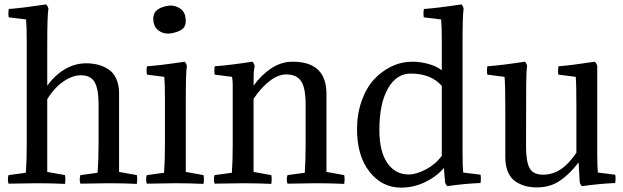

<svg xmlns="http://www.w3.org/2000/svg" viewBox="-20 -836 2847 877"><path d="M102.1 -648.9Q102.1 -714.8 99.1 -747.1L20 -756.8Q16.6 -772 20 -794.9Q80.6 -799.3 190.9 -815.9Q199.7 -805.7 201.2 -795.9Q195.8 -767.6 195.8 -633.8V-444.8Q230.5 -492.7 276.4 -519.8Q322.3 -546.9 374 -546.9Q402.3 -546.9 427 -540.5Q451.7 -534.2 474.4 -520Q497.1 -505.9 510.5 -477.5Q523.9 -449.2 523.9 -410.2V-50.8L605 -36.1Q608.4 -20 605 3.9Q542 1 477.1 1Q431.2 1 347.2 2.9Q341.3 -16.6 347.2 -36.1L425.8 -46.9Q430.2 -108.4 430.2 -173.8V-359.9Q430.2 -429.2 412.4 -460.7Q394.5 -492.2 349.1 -492.2Q311.5 -492.2 269.8 -463.9Q228 -435.5 195.8 -382.8V-50.8L276.9 -36.1Q280.3 -20 276.9 3.9Q213.9 1 148.9 1Q103 1 19 2.9Q13.2 -16.6 19 -36.1L98.1 -46.9Q102.1 -101.6 102.1 -173.8Z M828.6 -372.1V-50.8L909.7 -36.1Q913.1 -20 909.7 3.9Q846.7 1 780.8 1Q734.4 1 650.4 2.9Q644.5 -16.6 650.4 -36.1L729.5 -46.9Q733.4 -101.6 733.4 -173.8V-387.2Q733.4 -452.6 730.5 -484.9L651.4 -495.1Q647.9 -510.3 651.4 -533.2Q714.4 -537.6 823.7 -554.2Q832 -544.4 833.5 -534.2Q828.6 -508.3 828.6 -372.1ZM682.6 -729Q674.8 -765.1 691.4 -784.2Q704.1 -800.3 738.8 -808.1Q768.1 -815.4 793.7 -802.5Q819.3 -789.6 825.7 -764.2Q833.5 -727.1 818.8 -709Q804.7 -692.4 768.6 -685.1Q738.8 -677.7 714.1 -690.4Q689.5 -703.1 682.6 -729Z M1376 -356.9Q1376 -434.6 1355.5 -465.3Q1335 -496.1 1287.1 -496.1Q1251.5 -496.1 1212.6 -466.8Q1173.8 -437.5 1138.2 -384.8V-50.8L1219.2 -36.1Q1222.7 -20 1219.2 3.9Q1156.2 1 1090.3 1Q1043.9 1 960 2.9Q954.1 -16.6 960 -36.1L1039.1 -46.9Q1043 -101.6 1043 -173.8V-448.2Q1043 -467.8 1040 -484.9L960.9 -495.1Q957.5 -510.3 960.9 -533.2Q1023.9 -537.6 1133.3 -554.2Q1141.6 -544.4 1143.1 -534.2Q1139.6 -515.1 1138.9 -502.4Q1138.2 -489.7 1138.2 -444.8Q1174.3 -494.6 1220 -524.4Q1265.6 -554.2 1316.4 -554.2Q1471.2 -554.2 1471.2 -407.2V-50.8L1552.2 -36.1Q1555.7 -20 1552.2 3.9Q1489.3 1 1423.3 1Q1377 1 1293 2.9Q1287.1 -16.6 1293 -36.1L1372.1 -46.9Q1376 -101.6 1376 -173.8Z M2092.8 -142.1Q2092.8 -74.7 2095.7 -47.9L2174.8 -38.1Q2178.2 -22 2174.8 0Q2106.4 2.4 2022.9 14.2Q2015.1 6.3 2012.7 -4.9L2007.8 -68.8Q1972.7 -28.3 1920.9 -3.7Q1869.1 21 1812 21Q1724.6 21 1667.7 -51.8Q1610.8 -124.5 1610.8 -245.1Q1610.8 -315.4 1631.8 -374.8Q1652.8 -434.1 1688 -472.7Q1723.1 -511.2 1768.6 -532.7Q1814 -554.2 1863.8 -554.2Q1898.4 -554.2 1935.3 -544.4Q1972.2 -534.7 1998 -515.1V-648.9Q1998 -714.8 1995.1 -747.1L1916 -756.8Q1912.6 -772 1916 -794.9Q1978 -799.3 2087.9 -815.9Q2096.2 -806.2 2097.7 -795.9Q2092.8 -770 2092.8 -633.8ZM1856 -500Q1791 -500 1752 -431.6Q1712.9 -363.3 1712.9 -242.2Q1712.9 -143.1 1749.5 -91.1Q1786.1 -39.1 1845.7 -39.1Q1881.3 -39.1 1924.8 -61.8Q1968.3 -84.5 1998 -124V-443.8Q1948.7 -500 1856 -500Z M2708 -534.2V-142.1Q2708 -74.7 2710.9 -47.9L2790 -38.1Q2793.5 -22 2790 0Q2721.2 2.9 2637.7 14.2Q2630.4 6.8 2627.9 -4.9L2623 -94.2Q2581.5 -40 2536.9 -10Q2492.2 20 2432.1 20Q2403.8 20 2380.1 13.7Q2356.4 7.3 2334.7 -7.1Q2313 -21.5 2300.5 -49.6Q2288.1 -77.6 2288.1 -117.2V-338.9Q2288.1 -447.3 2284.7 -484.9L2206.1 -495.1Q2202.6 -510.3 2206.1 -533.2Q2268.1 -537.6 2377.9 -554.2Q2386.2 -544.4 2387.7 -534.2Q2384.3 -516.1 2383.5 -449.7Q2382.8 -383.3 2382.8 -167Q2382.8 -97.2 2399.2 -67.6Q2415.5 -38.1 2460.9 -38.1Q2503.9 -38.1 2540.8 -62.3Q2577.6 -86.4 2612.8 -138.2V-339.8Q2612.8 -452.6 2609.9 -484.9L2530.8 -495.1Q2527.3 -510.3 2530.8 -533.2Q2584 -537.1 2697.8 -554.2Q2706.5 -543.9 2708 -534.2Z"/></svg>

Font: Adamina
Style: Regular
Weight: 400
Designer: Cyreal (www.cyreal.org)
Foundry: Cyreal (www.cyreal.org)
Version: Version 1.010